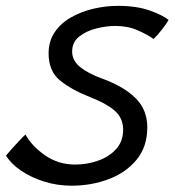

<svg xmlns="http://www.w3.org/2000/svg" viewBox="-56 -578 582 640"><path d="M182 41Q135.5 41 92 27.5Q48.5 14 14.8 -8.8Q-19 -31.5 -36 -59.5Q-29.5 -67.5 -17 -81.5Q-4.5 -95.5 8.5 -109.2Q21.5 -123 29 -129.5Q50 -91 94.2 -60.2Q138.5 -29.5 194.5 -29.5Q234.5 -29.5 271.2 -42.5Q308 -55.5 331.2 -81.2Q354.5 -107 354.5 -145.5Q354.5 -185 325.8 -209.5Q297 -234 245 -254Q180.5 -279.5 143.2 -310.5Q106 -341.5 106 -400Q106 -441 126.5 -471Q147 -501 181 -520.2Q215 -539.5 255.8 -549Q296.5 -558.5 337 -558.5Q399.5 -558.5 443 -543Q486.5 -527.5 506 -511.5Q499 -499 484.2 -480Q469.5 -461 456 -448Q435 -463 402.5 -477.2Q370 -491.5 328.5 -491.5Q298 -491.5 264.5 -483Q231 -474.5 207.8 -456Q184.5 -437.5 184.5 -406Q184.5 -376 211.5 -354.2Q238.5 -332.5 286 -315.5Q359 -288.5 397 -249.8Q435 -211 435 -153.5Q435 -89 399.5 -45.8Q364 -2.5 306.2 19.2Q248.5 41 182 41Z"/></svg>

Font: Grandstander Light
Style: Italic
Weight: 300
Italic angle: -15°
Designer: Tyler Finck
Foundry: Etcetera Type Co
Version: Version 1.200; ttfautohint (v1.8.3)